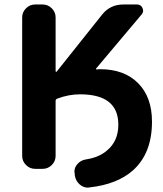

<svg xmlns="http://www.w3.org/2000/svg" viewBox="-20 -775 728 858"><path d="M228.5 -457Q228.5 -455.1 230.5 -454.1Q232.4 -453.1 233.4 -455.1L436.5 -710Q472.7 -754.9 530.3 -754.9H592.8Q609.4 -754.9 616.7 -739.3Q624 -723.6 613.3 -710.9L410.2 -469.7Q408.2 -467.8 409.2 -465.8Q410.2 -463.9 412.1 -464.8Q419.9 -464.8 426.8 -465.8Q535.2 -465.8 597.2 -403.3Q659.2 -340.8 659.2 -231.4Q659.2 -89.8 574.2 -13.7Q503.9 48.8 379.9 62.5Q376 63.5 373 63.5Q352.5 63.5 336.9 49.8Q318.4 34.2 314.5 9.8L313.5 -1Q312.5 -3.9 312.5 -7.8Q312.5 -26.4 325.2 -41Q339.8 -58.6 363.3 -62.5Q421.9 -71.3 457 -101.6Q508.8 -143.6 508.8 -217.8Q508.8 -353.5 337.9 -353.5Q286.1 -353.5 235.4 -334Q228.5 -331.1 228.5 -324.2V-78.1Q228.5 -54.7 211.4 -37.6Q194.3 -20.5 170.9 -20.5H136.7Q113.3 -20.5 96.2 -37.6Q79.1 -54.7 79.1 -78.1V-697.3Q79.1 -720.7 96.2 -737.8Q113.3 -754.9 136.7 -754.9H170.9Q194.3 -754.9 211.4 -737.8Q228.5 -720.7 228.5 -697.3Z"/></svg>

Font: Gen Jyuu Gothic P Bold
Style: Bold
Weight: 700
Designer: [Source Han Sans]
Ryoko NISHIZUKA  (kana & ideographs); Paul D. Hunt (Latin, Greek & Cyrillic); Wenlong ZHANG  (bopomofo
Version: Version 1.002.20150607